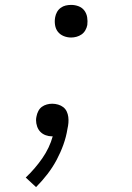

<svg xmlns="http://www.w3.org/2000/svg" viewBox="-20 -548 540 783"><path d="M127 215 85 176Q123 140 152.5 97.5Q182 55 195 8H192Q179 8 166.5 3.5Q154 -1 145 -10Q136 -19 131.5 -32Q127 -45 127 -58Q127 -62 127.5 -66Q128 -70 129 -74Q131 -85 136.5 -95.5Q142 -106 151 -112.5Q160 -119 171 -122Q182 -125 193 -125Q205 -125 217 -121.5Q229 -118 238 -111Q247 -104 252 -93.5Q257 -83 258.5 -71Q260 -59 259 -47Q258 -35 255 -22Q250 10 238.5 42Q227 74 211 104Q195 134 173.5 162Q152 190 127 215ZM270 -395Q254 -395 239.5 -401Q225 -407 216 -418.5Q207 -430 204.5 -446Q202 -462 205 -478Q207 -489 212.5 -499Q218 -509 227.5 -516Q237 -523 248 -525.5Q259 -528 270 -528Q286 -528 300.5 -522.5Q315 -517 324 -505Q333 -493 335.5 -477.5Q338 -462 336 -446Q334 -435 328 -424.5Q322 -414 312.5 -407.5Q303 -401 292 -398Q281 -395 270 -395Z"/></svg>

Font: Iosevka Term Curly Lt Obl
Style: Regular
Weight: 300
Italic angle: -9°
Designer: Belleve Invis
Foundry: Belleve Invis
Version: Version 32.3.0